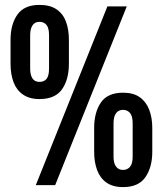

<svg xmlns="http://www.w3.org/2000/svg" viewBox="-20 -755 664 783"><path d="M126 0 418 -729H497L205 0ZM141 -351Q100 -351 73.5 -369.5Q47 -388 35 -420.5Q23 -453 23 -495V-592Q23 -656 51 -695.5Q79 -735 141 -735Q184 -735 210.5 -717Q237 -699 249 -667Q261 -635 261 -592V-495Q261 -431 233 -391Q205 -351 141 -351ZM141 -421Q160 -421 170 -433.5Q180 -446 180 -476V-611Q180 -641 169.5 -653.5Q159 -666 141 -666Q122 -666 112.5 -651.5Q103 -637 103 -611V-476Q103 -449 112.5 -435Q122 -421 141 -421ZM482 8Q440 8 414 -10.5Q388 -29 376 -61.5Q364 -94 364 -136V-233Q364 -297 391.5 -337Q419 -377 482 -377Q524 -377 550 -358.5Q576 -340 588.5 -307.5Q601 -275 601 -233V-136Q601 -73 573 -32.5Q545 8 482 8ZM482 -62Q499 -62 510 -74.5Q521 -87 521 -116V-252Q521 -282 510 -294.5Q499 -307 482 -307Q463 -307 453 -293Q443 -279 443 -252V-116Q443 -90 453 -76Q463 -62 482 -62Z"/></svg>

Font: Hubot Sans Condensed SemiBold
Style: Regular
Weight: 600
Width: 3
Designer: Deni Anggara
Foundry: GitHub, Inc., Subsidiary of Microsoft Corporation
Version: Version 2.000